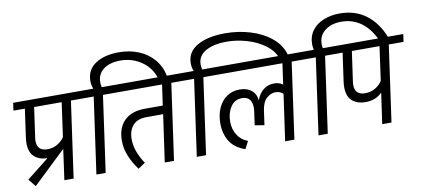

<svg xmlns="http://www.w3.org/2000/svg" viewBox="-82 -1241 3404 1552"><g transform="rotate(-10 1620.5 -465.5)"><path d="M623 -625H502L414 0H338L373 -252Q370 -248 365.5 -243.5Q361 -239 358 -237L102 7L52 -55L234 -199Q166 -201 127 -237Q88 -273 88 -347Q88 -367 91 -391L124 -625H30L39 -688H632ZM387 -345 426 -625H200L166 -385Q163 -367 163 -353Q163 -270 248 -270Q293 -270 330 -292Q367 -314 387 -345Z M1302 -681 1232 -665Q1206 -763 1128 -818.5Q1050 -874 951 -874Q865 -874 813.5 -836Q762 -798 761 -732Q761 -711 766 -688H867L858 -625H765L677 0H601L689 -625H581L590 -688H697Q684 -717 684 -755Q685 -845 758 -893.5Q831 -942 950 -942Q1039 -942 1113 -911.5Q1187 -881 1236.5 -822.5Q1286 -764 1302 -681Z M1447 -625H1326L1238 0H1162L1217 -387H1084Q1006 -387 968.5 -345Q931 -303 931 -231Q931 -179 951 -126Q971 -73 1003 -26L945 13Q906 -38 878.5 -102Q851 -166 851 -233Q851 -338 910 -397Q969 -456 1082 -456H1226L1250 -625H819L828 -688H1456Z M2294 -681 2223 -665Q2200 -732 2135.5 -779.5Q2071 -827 1987.5 -851Q1904 -875 1824 -875Q1716 -875 1651 -838Q1586 -801 1585 -731Q1585 -711 1590 -688H1691L1682 -625H1589L1501 0H1425L1513 -625H1405L1414 -688H1521Q1508 -717 1508 -754Q1509 -847 1595 -895.5Q1681 -944 1824 -944Q1929 -944 2028 -914.5Q2127 -885 2199.5 -825.5Q2272 -766 2294 -681Z M2435 -625H2314L2226 0H2150L2204 -380Q2179 -404 2141 -404Q2103 -404 2069 -374Q2035 -344 2025 -277L2008 -157L1930 -170L1946 -283Q1948 -303 1948 -311Q1948 -355 1928 -379.5Q1908 -404 1867 -404Q1806 -404 1773 -353.5Q1740 -303 1740 -233Q1740 -169 1770.5 -122Q1801 -75 1855 -55L1823 7Q1737 -22 1698 -85Q1659 -148 1659 -233Q1659 -302 1683.5 -357.5Q1708 -413 1753.5 -444.5Q1799 -476 1860 -476Q1920 -476 1956.5 -446Q1993 -416 1998 -363Q2018 -419 2056 -447.5Q2094 -476 2143 -476Q2184 -476 2214 -454L2238 -625H1644L1653 -688H2444Z M3117 -681 3045 -665Q2951 -873 2764 -873Q2682 -873 2629.5 -832Q2577 -791 2577 -721Q2577 -703 2581 -688H2718L2709 -625H2588L2500 0H2424L2512 -625H2394L2403 -688H2507Q2501 -712 2501 -733Q2501 -800 2536.5 -847Q2572 -894 2632 -917.5Q2692 -941 2764 -941Q2889 -941 2979 -873.5Q3069 -806 3117 -681Z M3232 -625H3111L3023 0H2947L2983 -253Q2931 -199 2847 -199Q2777 -199 2736.5 -235.5Q2696 -272 2696 -347Q2696 -367 2699 -391L2732 -625H2638L2647 -688H3241ZM2996 -347 3035 -625H2808L2774 -385Q2771 -367 2771 -353Q2771 -270 2856 -270Q2902 -270 2939.5 -292.5Q2977 -315 2996 -347Z"/></g></svg>

Font: FiraGO Book
Style: Italic
Weight: 350
Italic angle: -8°
Designer: bBox Type GmbH
Foundry: bBox Type GmbH
Version: Version 1.001